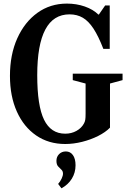

<svg xmlns="http://www.w3.org/2000/svg" viewBox="-20 -792 717 1070"><path d="M343.5 10.5Q251 10.5 181.8 -37Q112.5 -84.5 74 -170Q35.5 -255.5 35.5 -369Q35.5 -487.5 76.2 -578.2Q117 -669 188.5 -720.5Q260 -772 353 -772Q406 -772 452.5 -755.8Q499 -739.5 528 -711H531L566 -761.5H591.5V-519.5H556Q528.5 -590.5 501 -632.5Q473.5 -674.5 441.5 -693.2Q409.5 -712 367.5 -712Q187.5 -712 187.5 -373Q187.5 -202.5 225.5 -124.8Q263.5 -47 343.5 -47Q378 -47 406 -62.5Q434 -78 448 -104Q453.5 -114 455.2 -125Q457 -136 457 -159V-326.5L385.5 -345.5V-381.5H663V-345.5L593 -326.5V-80.5Q568 -55 526.8 -34.2Q485.5 -13.5 437.5 -1.5Q389.5 10.5 343.5 10.5ZM322.5 257.5 304 233Q316 219.5 323.5 203.2Q331 187 331 176Q331 161.5 322 153.5Q313 145.5 303.8 135.2Q294.5 125 294.5 104Q294.5 82 309.2 67Q324 52 347 52Q372 52 386.5 72.5Q401 93 401 129Q401 170 380.5 203.5Q360 237 322.5 257.5Z"/></svg>

Font: Libre Caslon Condensed
Style: Bold
Weight: 700
Designer: Pablo Impallari, Rodrigo Fuenzalida, Katja Schimmel, Ertekin Erdin
Foundry: Pablo Impallari, Rodrigo Fuenzalida
Version: Version 2.000; ttfautohint (v1.8.4.7-5d5b);gftools[0.9.33]